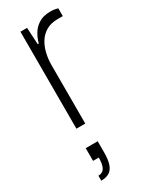

<svg xmlns="http://www.w3.org/2000/svg" viewBox="-209 -585 715 902"><g transform="rotate(-30 148.0 -134.0)"><path d="M73 0V-526H109L114 -435H120Q126 -459 139.5 -482.5Q153 -506 178 -522Q203 -538 241 -538Q255 -538 266 -536Q277 -534 282 -532V-490H254Q217 -490 191.5 -475Q166 -460 150.5 -435Q135 -410 128 -379.5Q121 -349 121 -318V0ZM52 270V243Q75 243 85.5 225.5Q96 208 96 170H65V101H130V162Q130 200 122 224Q114 248 97 259Q80 270 52 270Z"/></g></svg>

Font: Archivo Thin
Style: Regular
Weight: 250
Designer: Hector Gatti
Foundry: Omnibus-Type
Version: Version 2.001